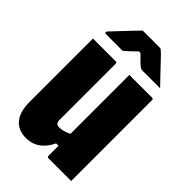

<svg xmlns="http://www.w3.org/2000/svg" viewBox="-278 -1046 1157 1157"><g transform="rotate(45 300.0 -468.0)"><path d="M182 10Q114 10 78.5 -33.5Q43 -77 43 -158V-700H236Q247 -700 247 -689V-211Q247 -177 276 -177Q291 -177 310.5 -181.5Q330 -186 353 -198V-700H546Q557 -700 557 -689V0H364Q353 0 353 -11V-96H333Q281 10 182 10ZM221 -946H364Q372 -946 377 -942.5Q382 -939 395 -927Q405 -917 430 -890.5Q455 -864 485.5 -832Q516 -800 541 -774H395Q384 -774 379 -776Q374 -778 367 -783Q358 -790 344 -803.5Q330 -817 307 -841H294Q271 -818 254 -802.5Q237 -787 222 -774H81Q70 -774 70 -782Q70 -786 73 -790Q76 -794 89 -807Q105 -824 130 -850.5Q155 -877 180.5 -904Q206 -931 221 -946Z"/></g></svg>

Font: Recursive Mn Lnr St Blk
Style: Regular
Weight: 900
Monospace: yes
Version: Version 1.079;hotconv 1.0.112;makeotfexe 2.5.65598; ttfautoh